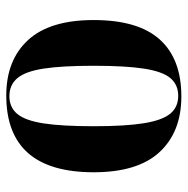

<svg xmlns="http://www.w3.org/2000/svg" viewBox="-13 -576 599 613"><g transform="rotate(-90 286.5 -269.5)"><path d="M285 10Q172 10 107.5 -59.5Q43 -129 43 -270Q43 -549 288 -549Q401 -549 465 -479.5Q529 -410 529 -270Q529 -128 467 -59Q405 10 285 10ZM287 0Q323 0 344 -25.5Q365 -51 374 -110Q383 -169 383 -270Q383 -371 374 -429.5Q365 -488 343.5 -513.5Q322 -539 286 -539Q250 -539 229 -513.5Q208 -488 199 -429.5Q190 -371 190 -270Q190 -169 199.5 -110Q209 -51 230 -25.5Q251 0 287 0Z"/></g></svg>

Font: Noto Serif Display SemiCondensed
Style: Bold
Weight: 700
Width: 4
Designer: Monotype Design Team
Foundry: Monotype Imaging Inc.
Version: Version 2.009